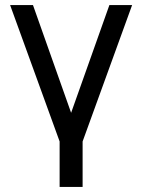

<svg xmlns="http://www.w3.org/2000/svg" viewBox="-20 -560 563 760"><path d="M307 180H216V0L20 -540H110.5L261.5 -113.5L413 -540H503L307 0Z"/></svg>

Font: CCSD_manrope Medium
Style: Regular
Weight: 500
Designer: Mikhail Sharanda
Foundry: Mikhail Sharanda
Version: Version 4.503